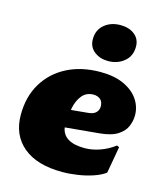

<svg xmlns="http://www.w3.org/2000/svg" viewBox="-117 -878 837 975"><g transform="rotate(15 301.0 -390.5)"><path d="M302.2 8.8Q168 8.8 95.9 -51.8Q23.9 -112.3 23.9 -217.8Q23.9 -313.5 66.4 -384Q108.9 -454.6 184.3 -493.4Q259.8 -532.2 359.4 -532.2Q432.6 -532.2 482.9 -509Q533.2 -485.8 559.1 -447.8Q585 -409.7 585 -364.3Q585 -335.9 573.2 -307.1Q561.5 -278.3 529.1 -257.1Q496.6 -235.8 434.6 -230L255.9 -213.4Q268.1 -137.7 380.4 -137.7Q418.9 -137.7 459.7 -151.9Q500.5 -166 536.6 -193.4L548.8 -187.5L523.9 -47.4Q500 -29.3 462.2 -16.6Q424.3 -3.9 382.1 2.4Q339.8 8.8 302.2 8.8ZM264.6 -315.9 263.7 -307.1 351.1 -315.4Q379.9 -317.9 392.6 -331.3Q405.3 -344.7 405.3 -362.3Q405.3 -388.2 390.9 -400.1Q376.5 -412.1 355 -412.1Q317.4 -412.1 295.2 -385Q272.9 -357.9 264.6 -315.9ZM380.9 -595.7Q337.9 -595.7 307.9 -619.1Q277.8 -642.6 277.8 -683.6Q277.8 -731.9 311.8 -760.3Q345.7 -788.6 396 -788.6Q441.9 -788.6 470.7 -765.4Q499.5 -742.2 499.5 -702.6Q499.5 -652.8 464.6 -624.3Q429.7 -595.7 380.9 -595.7Z"/></g></svg>

Font: Bevan
Style: Italic
Weight: 400
Italic angle: -10°
Designer: Vernon Adams
Foundry: Vernon Adams
Version: Version 2.100; ttfautohint (v1.8.3)